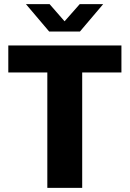

<svg xmlns="http://www.w3.org/2000/svg" viewBox="-20 -905 624 925"><path d="M208 0V-556H20V-686H565V-556H376V0ZM217 -753 105 -885H219L308 -783H274L364 -885H477L365 -753Z"/></svg>

Font: Chivo Medium
Style: Bold
Weight: 700
Version: Version 2.002